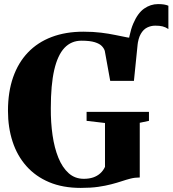

<svg xmlns="http://www.w3.org/2000/svg" viewBox="-20 -908 844 939"><path d="M634.5 -512.5 607.5 -581 601.5 -650Q609.5 -740.5 631.5 -792.2Q653.5 -844 685 -866Q716.5 -888 753 -888Q770.5 -888 782.2 -886Q794 -884 803.5 -880V-766Q789.5 -775.5 775 -779Q760.5 -782.5 739.5 -782.5Q718 -782.5 699.5 -773.2Q681 -764 668.5 -742.2Q656 -720.5 652 -683ZM375 11Q287 11 220.5 -17Q154 -45 109 -95.8Q64 -146.5 41.5 -215.5Q19 -284.5 19 -366Q19 -458 44 -529.8Q69 -601.5 116.5 -651.2Q164 -701 232.5 -727Q301 -753 387.5 -753Q436.5 -753 474.2 -748.2Q512 -743.5 543.2 -737Q574.5 -730.5 601.8 -725.2Q629 -720 656 -719.5L635 -512.5H519L492.5 -659Q489 -671 478.2 -682.5Q467.5 -694 443.8 -701.5Q420 -709 378.5 -709Q328.5 -709 295.2 -673.8Q262 -638.5 245.2 -565.8Q228.5 -493 228.5 -379Q228 -309 237 -246.8Q246 -184.5 265.5 -136.5Q285 -88.5 315.8 -61Q346.5 -33.5 390 -33.5Q415.5 -33.5 435.5 -40.2Q455.5 -47 470.2 -60.2Q485 -73.5 493.5 -92V-306.5L403.5 -317V-361H708.5V-317L663.5 -307.5V-40Q639.5 -40 618.2 -34.5Q597 -29 574.5 -21.5Q552 -14 524.2 -6.8Q496.5 0.5 460.2 5.8Q424 11 375 11Z"/></svg>

Font: Merriweather 96pt Black
Style: Regular
Weight: 900
Version: Version 2.100